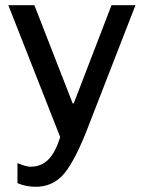

<svg xmlns="http://www.w3.org/2000/svg" viewBox="-20 -531 552 737"><path d="M112 -511 259 -134H263L408 -511H500L309 -20Q259 103 218 144.5Q177 186 117 186Q80 186 47 172V95Q80 109 97 109Q138 109 165.5 81.5Q193 54 211 -5L12 -511Z"/></svg>

Font: Chivo
Style: Regular
Weight: 400
Designer: Hector Gatti
Foundry: Omnibus-Type
Version: Version 1.007;PS 001.007;hotconv 1.0.88;makeotf.lib2.5.64775